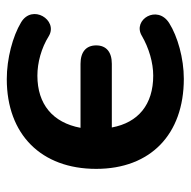

<svg xmlns="http://www.w3.org/2000/svg" viewBox="-18 -520 549 552"><g transform="rotate(90 256.0 -244.5)"><path d="M208 10C367 10 466 -89 466 -247C466 -403 367 -499 207 -499C148 -499 85 -481 47 -457C-7 -423 37 -351 83 -378C119 -399 161 -411 198 -411C281 -411 333 -368 347 -292H164C130 -292 111 -276 111 -247C111 -218 130 -202 164 -202H348C333 -122 280 -78 198 -78C161 -78 119 -89 84 -111C38 -138 -9 -63 45 -31C85 -7 149 10 208 10Z"/></g></svg>

Font: SN Pro SemiBold
Style: Regular
Weight: 600
Designer: Tobias Whetton
Foundry: Supernotes
Version: Version 1.003;Glyphs 3.3 (3324)